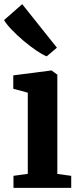

<svg xmlns="http://www.w3.org/2000/svg" viewBox="-28 -906 388 926"><path d="M37 0V-58L106 -67.5V-459L36 -478V-542.5L218.5 -566H221L248.5 -546V-67L315.5 -58V0ZM196.5 -634.5Q176 -642.5 146.5 -662.8Q117 -683 86 -709Q55 -735 29.5 -761.5Q4 -788 -8.5 -809L79 -886L246.5 -676L197.5 -634.5Z"/></svg>

Font: Merriweather 24pt
Style: Bold
Weight: 700
Designer: Eben Sorkin
Foundry: Eben Sorkin
Version: Version 2.100